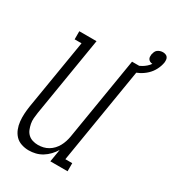

<svg xmlns="http://www.w3.org/2000/svg" viewBox="-208 -987 1002 1110"><g transform="rotate(30 293.0 -432.0)"><path d="M159 8Q134 8 110 0Q86 -8 70 -25Q54 -42 45 -65Q36 -88 33.5 -113Q31 -138 32.5 -163.5Q34 -189 38 -215L115 -681H69V-735H184L97 -206Q94 -187 92.5 -168Q91 -149 94.5 -131.5Q98 -114 104.5 -97.5Q111 -81 123.5 -69Q136 -57 153.5 -51.5Q171 -46 190 -46Q207 -46 224.5 -50Q242 -54 258 -63.5Q274 -73 286.5 -86.5Q299 -100 307.5 -115.5Q316 -131 321.5 -148Q327 -165 330 -182L421 -735H481L369 -54H415V0H300L314 -84Q302 -64 285 -46Q268 -28 247.5 -15.5Q227 -3 204.5 2.5Q182 8 159 8ZM443 -681 430 -722Q444 -725 458 -730.5Q472 -736 484.5 -743Q497 -750 509 -760.5Q521 -771 529 -783Q521 -783 513.5 -786.5Q506 -790 501.5 -796.5Q497 -803 496.5 -811Q496 -819 497 -827Q499 -836 502.5 -845Q506 -854 513.5 -860Q521 -866 530.5 -869Q540 -872 549 -872Q558 -872 566.5 -869Q575 -866 580 -859.5Q585 -853 586 -844Q587 -835 586 -825Q582 -800 569.5 -775.5Q557 -751 537 -732Q517 -713 492.5 -700.5Q468 -688 443 -681Z"/></g></svg>

Font: Iosevka QP Light
Style: Italic
Weight: 300
Italic angle: -9°
Designer: Belleve Invis
Foundry: Belleve Invis
Version: Version 20.0.0; ttfautohint (v1.8.4)